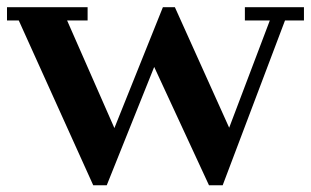

<svg xmlns="http://www.w3.org/2000/svg" viewBox="-20 -520 889 549"><path d="M33.7 -461.4H0V-499.5H230.5V-461.4H171.9L307.1 -153.8L445.8 -499.5H480L635.3 -154.8L751.5 -461.4H680.2V-499.5H849.1V-461.4H794.9L616.7 9.8H577.6L420.9 -328.6L285.2 9.8H246.6Z"/></svg>

Font: Cantata One
Style: Regular
Weight: 400
Designer: Joana Maria Correia da Silva
Foundry: Joana Maria Correia da Silva
Version: Version 1.002